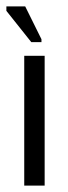

<svg xmlns="http://www.w3.org/2000/svg" viewBox="-24 -582 213 602"><path d="M52 0V-407H116V0ZM74 -450 -4 -548V-562H55L106 -459V-450Z"/></svg>

Font: Darker Grotesque Light Medium
Style: Regular
Weight: 500
Version: Version 1.000;gftools[0.9.28]